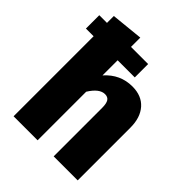

<svg xmlns="http://www.w3.org/2000/svg" viewBox="-212 -883 1006 1006"><g transform="rotate(45 290.5 -380.5)"><path d="M536 0H358V-359Q358 -392 348.5 -406.5Q339 -421 318 -421Q277 -421 239 -360V0H61V-593H4V-692H61V-743L239 -761V-692H366V-593H239V-481Q301 -551 391 -551Q460 -551 498 -508Q536 -465 536 -391Z"/></g></svg>

Font: Trujillo ExtraBold
Style: Regular
Weight: 800
Designer: Fira Sans original fonts by bBox Type GmbH, Carrois Corporate GbR, & Edenspiekermann AG / Changes by Cristiano Sobral
Foundry: Fira Sans original fonts by bBox Type GmbH, Carrois Corporate GbR, & Edenspiekermann AG / Changes by Cristiano Sobral
Version: Version 4.301;July 28, 2020;FontCreator 13.0.0.2655 64-bit